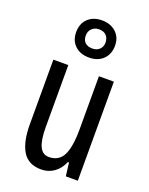

<svg xmlns="http://www.w3.org/2000/svg" viewBox="-152 -889 760 978"><g transform="rotate(20 228.0 -400.0)"><path d="M391 0H326L317 -72H311Q294 -32 263.5 -11Q233 10 195 10Q125 10 94 -41Q63 -92 63 -187V-537H144V-202Q144 -131 160 -97Q176 -63 210 -63Q264 -63 287 -108Q310 -153 310 -251V-537H391ZM124 -709Q124 -755 152.5 -782.5Q181 -810 229 -810Q275 -810 304.5 -783Q334 -756 334 -711Q334 -665 305.5 -637Q277 -609 229 -609Q181 -609 152.5 -636.5Q124 -664 124 -709ZM283 -709Q283 -733 269 -747.5Q255 -762 230 -762Q206 -762 191 -747Q176 -732 176 -709Q176 -685 190 -671.5Q204 -658 230 -658Q253 -658 268 -672Q283 -686 283 -709Z"/></g></svg>

Font: Noto Sans UI Cond
Style: Regular
Weight: 400
Width: 3
Designer: Monotype Design Team
Foundry: Monotype Imaging Inc.
Version: Version 1.001